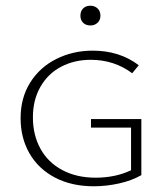

<svg xmlns="http://www.w3.org/2000/svg" viewBox="-20 -645 581 671"><path d="M261 -590Q261 -606 270.5 -615.5Q280 -625 296 -625Q311 -625 321 -615.5Q331 -606 331 -590Q331 -575 321 -565.5Q311 -556 296 -556Q280 -556 270.5 -565.5Q261 -575 261 -590ZM474 -229V-33Q441 -14 396.5 -4Q352 6 308 6Q230 6 172 -24.5Q114 -55 83 -109Q52 -163 52 -232Q52 -303 85.5 -356.5Q119 -410 177 -439Q235 -468 304 -468Q398 -468 465 -417L442 -389Q379 -436 297 -436Q240 -436 194 -412Q148 -388 121.5 -342Q95 -296 95 -235Q95 -173 121.5 -125Q148 -77 198 -50.5Q248 -24 314 -24Q383 -24 438 -50V-199H298V-229Z"/></svg>

Font: Ysabeau SC Light
Style: Regular
Weight: 300
Designer: Christian Thalmann (Catharsis Fonts)
Version: Version 0.003